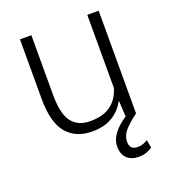

<svg xmlns="http://www.w3.org/2000/svg" viewBox="-134 -627 824 928"><g transform="rotate(-20 278.5 -163.0)"><path d="M479.5 0Q436 32.7 414.1 58.1Q392.1 83.5 392.1 114.3Q392.1 133.3 401.4 144.3Q410.6 155.3 433.6 155.3Q449.7 155.3 461.7 150.6Q473.6 146 484.9 139.2L492.2 180.2Q478 189.5 461.7 195.6Q445.3 201.7 422.4 201.7Q383.8 201.7 361.6 180.7Q339.4 159.7 339.4 119.1Q339.4 86.4 362.3 55.2Q385.3 23.9 427.7 -3.4L423.3 -84.5H421.9Q397 -39.1 355 -14.6Q313 9.8 253.4 9.8Q168 9.8 121.6 -45.4Q75.2 -100.6 75.2 -222.2V-528.3H133.8V-221.2Q133.8 -122.6 166 -81.5Q198.2 -40.5 260.3 -40.5Q328.1 -40.5 366.9 -69.8Q405.8 -99.1 421.4 -152.3V-528.3H480V0Z"/></g></svg>

Font: Roboto Web
Style: Light
Weight: 300
Designer: Google
Version: Version 1.200310; 2013